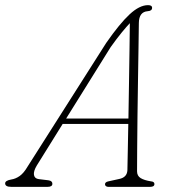

<svg xmlns="http://www.w3.org/2000/svg" viewBox="-48 -726 674 746"><path d="M95 -83Q81.5 -60.5 84 -46.2Q86.5 -32 103 -30L140 -25.5Q155.5 -23.5 155.5 -12Q155.5 0 137 0H-4.5Q-28 0 -28 -13.5Q-28 -24.5 -4.5 -28.5Q12.5 -31 28.5 -42.2Q44.5 -53.5 59 -78.5L364.5 -559Q417 -634.5 455.5 -670.2Q494 -706 527 -706Q543 -706 543 -696Q543 -683.5 526 -682.5Q492 -680 491.5 -636.5Q491 -602 490.2 -543.5Q489.5 -485 488.2 -415.2Q487 -345.5 486.2 -276Q485.5 -206.5 485 -149.2Q484.5 -92 484.5 -60.5Q484.5 -42.5 498.5 -34Q512.5 -25.5 538 -21.5Q552 -20.5 552 -11Q552 0 535.5 0H372.5Q368 0 364 -2.5Q360 -5 360 -10Q360 -18 371.5 -21L414.5 -30.5Q445.5 -36.5 447 -64.5Q447.5 -91.5 448.5 -139Q449.5 -186.5 450.5 -244.5H195.5ZM382 -543 209 -265.5H451Q452 -332 453.2 -402.2Q454.5 -472.5 455.2 -534Q456 -595.5 456.5 -636Q444.5 -623.5 425 -599.8Q405.5 -576 382 -543Z"/></svg>

Font: Fraunces 9pt S050 Thin
Style: Italic
Weight: 100
Italic angle: -16°
Version: Version 1.000; ttfautohint (v1.8.3)